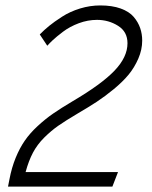

<svg xmlns="http://www.w3.org/2000/svg" viewBox="-20 -694 564 714"><path d="M75.2 -54.2Q86.4 -95.7 102.5 -126.2Q118.7 -156.7 144.5 -182.4Q170.4 -208 197 -226.6Q223.6 -245.1 269 -272Q309.1 -295.4 339.4 -315.2Q369.6 -335 403.1 -362.5Q436.5 -390.1 458.3 -416.5Q480 -442.9 494.4 -476.1Q508.8 -509.3 508.8 -543Q508.8 -567.9 501.2 -589.8Q493.7 -611.8 477.1 -631.3Q460.4 -650.9 428.7 -662.4Q397 -673.8 353 -673.8Q314.9 -673.8 277.6 -662.4Q240.2 -650.9 210.7 -631.8Q181.2 -612.8 162.4 -597.4Q143.6 -582 127.9 -565.9L155.8 -523.9Q164.1 -533.2 176.8 -545.2Q189.5 -557.1 214.6 -576.2Q239.7 -595.2 273.2 -607.7Q306.6 -620.1 340.8 -620.1Q383.8 -620.1 418.9 -598.1Q454.1 -576.2 454.1 -533.2Q454.1 -481.9 406 -431.4Q357.9 -380.9 249 -316.9Q207 -292 177.7 -271.7Q148.4 -251.5 119.9 -225.1Q91.3 -198.7 72.3 -171.1Q53.2 -143.6 38.3 -107.2Q23.4 -70.8 15.1 -26.9L9.8 0H397.9L418.9 -54.2Z"/></svg>

Font: Comic Neue Angular
Style: Italic
Weight: 400
Italic angle: -12°
Designer: Craig Rozynski
Foundry: Craig Rozynski
Version: Version 2.003